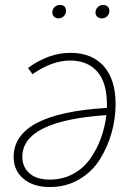

<svg xmlns="http://www.w3.org/2000/svg" viewBox="-20 -743 550 774"><path d="M216 -669Q205 -669 198 -675.5Q191 -682 191 -693Q191 -705 199.5 -714Q208 -723 221 -723Q246 -723 246 -699Q246 -687 237.5 -678Q229 -669 216 -669ZM390 -669Q379 -669 372 -675.5Q365 -682 365 -693Q365 -705 374 -714Q383 -723 396 -723Q407 -723 414 -716.5Q421 -710 421 -699Q421 -687 412.5 -678Q404 -669 390 -669ZM264 -530Q350 -530 398 -476.5Q446 -423 446 -323Q446 -265 430 -208Q414 -151 383 -101Q352 -51 299.5 -20Q247 11 181 11Q114 11 74.5 -22.5Q35 -56 35 -110Q35 -286 411 -308V-322Q411 -411 371.5 -455Q332 -499 263 -499Q190 -499 111 -444L93 -469Q176 -530 264 -530ZM181 -19Q233 -19 275 -42Q317 -65 344 -103.5Q371 -142 387 -186.5Q403 -231 409 -279Q70 -256 70 -111Q70 -70 98.5 -44.5Q127 -19 181 -19Z"/></svg>

Font: Fira Sans UltraLight
Style: Italic
Weight: 200
Italic angle: -8°
Designer: Carrois Corporate & Edenspiekermann AG
Foundry: Carrois Corporate GbR & Edenspiekermann AG
Version: Version 4.203;PS 004.203;hotconv 1.0.88;makeotf.lib2.5.64775